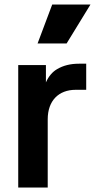

<svg xmlns="http://www.w3.org/2000/svg" viewBox="-20 -833 422 853"><path d="M276 -640 382 -813H212L147 -640ZM192 0V-303C192 -386 241 -434 316 -434H363V-550H331C293 -550 261 -542 234 -526C213 -514 196 -494 184 -467V-544H61V0Z"/></svg>

Font: Plus Jakarta Sans
Style: Bold
Weight: 700
Designer: Gumpita Rahayu
Foundry: Tokotype
Version: Version 2.071;gftools[0.9.30]